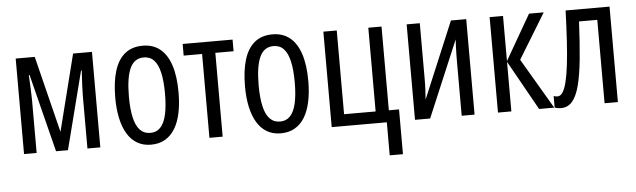

<svg xmlns="http://www.w3.org/2000/svg" viewBox="-47 -717 3560 1074"><g transform="rotate(-5 1733.0 -180.5)"><path d="M493.7 -536.1V0H421.4V-295.9Q421.4 -318.8 423.1 -354.7Q424.8 -390.6 427.7 -437.5H423.8L312 0H245.1L134.8 -437.5H130.4Q132.8 -396.5 134.5 -358.6Q136.2 -320.8 136.2 -297.9V0H65.4V-536.1H172.4L279.3 -106L387.7 -536.1Z M956.5 -268.6Q956.5 -205.1 945.8 -153.8Q935.1 -102.5 913.1 -65.9Q891.1 -29.3 857.4 -9.8Q823.7 9.8 777.8 9.8Q733.9 9.8 700.7 -9.8Q667.5 -29.3 645.5 -65.7Q623.5 -102.1 612.3 -153.6Q601.1 -205.1 601.1 -268.6Q601.1 -357.4 620.1 -419.2Q639.2 -481 678.7 -513.4Q718.3 -545.9 779.3 -545.9Q836.4 -545.9 876 -514.4Q915.5 -482.9 936 -421.1Q956.5 -359.4 956.5 -268.6ZM677.7 -268.6Q677.7 -198.7 688.5 -151.4Q699.2 -104 721.9 -80.1Q744.6 -56.2 779.8 -56.2Q814.5 -56.2 836.7 -79.6Q858.9 -103 869.6 -150.1Q880.4 -197.3 880.4 -268.6Q880.4 -338.4 869.6 -385.5Q858.9 -432.6 836.7 -456.3Q814.5 -480 779.3 -480Q725.6 -480 701.7 -427Q677.7 -374 677.7 -268.6Z M1283.2 -470.7H1180.7V0H1106.4V-470.7H1002.9V-536.1H1283.2Z M1685.1 -268.6Q1685.1 -205.1 1674.3 -153.8Q1663.6 -102.5 1641.6 -65.9Q1619.6 -29.3 1585.9 -9.8Q1552.2 9.8 1506.3 9.8Q1462.4 9.8 1429.2 -9.8Q1396 -29.3 1374 -65.7Q1352.1 -102.1 1340.8 -153.6Q1329.6 -205.1 1329.6 -268.6Q1329.6 -357.4 1348.6 -419.2Q1367.7 -481 1407.2 -513.4Q1446.8 -545.9 1507.8 -545.9Q1564.9 -545.9 1604.5 -514.4Q1644 -482.9 1664.6 -421.1Q1685.1 -359.4 1685.1 -268.6ZM1406.2 -268.6Q1406.2 -198.7 1417 -151.4Q1427.7 -104 1450.4 -80.1Q1473.1 -56.2 1508.3 -56.2Q1543 -56.2 1565.2 -79.6Q1587.4 -103 1598.1 -150.1Q1608.9 -197.3 1608.9 -268.6Q1608.9 -338.4 1598.1 -385.5Q1587.4 -432.6 1565.2 -456.3Q1543 -480 1507.8 -480Q1454.1 -480 1430.2 -427Q1406.2 -374 1406.2 -268.6Z M2176.8 185.5H2102.5V0H1793V-536.1H1868.2V-65.9H2045.4V-536.1H2119.6V-65.9H2176.8Z M2334.5 -536.1V-224.6Q2334.5 -210 2334.2 -195.8Q2334 -181.6 2333.3 -167.5Q2332.5 -153.3 2331.5 -138.4Q2330.6 -123.5 2329.6 -107.4L2509.3 -536.1H2595.2V0H2522.9V-302.2Q2522.9 -323.2 2523.2 -344.2Q2523.4 -365.2 2524.4 -386.2Q2525.4 -407.2 2526.4 -428.2L2345.7 0H2260.7V-536.1Z M2947.8 -536.1H3030.3L2876 -283.2L3042.5 0H2957.5L2801.8 -278.3V0H2726.6V-536.1H2801.8V-282.7Z M3399.9 0H3325.2V-468.3H3222.7Q3216.8 -347.7 3208 -258.3Q3199.2 -168.9 3183.8 -110.4Q3168.5 -51.8 3143.6 -22.9Q3118.7 5.9 3080.6 5.9Q3070.8 5.9 3062 4.4Q3053.2 2.9 3044.9 -0.5V-65.4Q3048.8 -63.5 3054.4 -62.3Q3060.1 -61 3066.4 -61Q3083 -61 3095.5 -79.8Q3107.9 -98.6 3117.4 -136.7Q3127 -174.8 3133.8 -231.7Q3140.6 -288.6 3145.3 -364.7Q3149.9 -440.9 3153.3 -536.1H3399.9Z"/></g></svg>

Font: Open Sans Condensed
Style: Regular
Weight: 400
Width: 3
Designer: Monotype Design Team
Foundry: Monotype Imaging Inc.
Version: Version 3.000